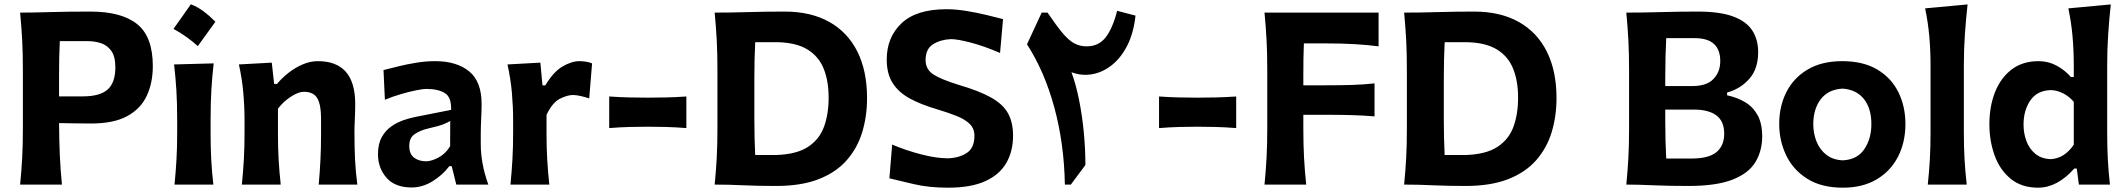

<svg xmlns="http://www.w3.org/2000/svg" viewBox="-20 -847 9752 881"><path d="M72.3 0Q78.6 -64 81.8 -123.8Q85 -183.6 85 -257.8V-524.9Q85 -601.1 81.8 -662.4Q78.6 -723.6 72.3 -789.1Q129.4 -789.1 210.4 -791.5Q291.5 -793.9 395 -793.9Q537.6 -793.9 609.4 -736.3Q681.2 -678.7 681.2 -543.5Q681.2 -466.8 653.3 -407.2Q625.5 -347.7 563.5 -314Q501.5 -280.3 398.4 -280.3Q364.3 -280.3 323.5 -281Q282.7 -281.7 251 -282.2Q251.5 -204.1 254.4 -136.5Q257.3 -68.8 264.2 0ZM254.4 -658.2Q252.4 -620.1 251.7 -581.3Q251 -542.5 251 -498.5V-404.8H360.8Q438.5 -404.8 473.9 -436.3Q509.3 -467.8 509.3 -538.1Q509.3 -588.4 490.2 -614.3Q471.2 -640.1 442.4 -649.2Q413.6 -658.2 383.8 -658.2Z M855.6 -827.3Q885.6 -816 913.8 -795.1Q942 -774.1 968.4 -747.3Q928.1 -690.9 887.8 -635.5Q863.1 -657.6 835.4 -677.4Q807.8 -697.3 776.1 -714.5Q796.5 -743.5 816.4 -771.4Q836.2 -799.4 855.6 -827.3ZM780.8 0Q786.6 -59.6 789.8 -115.2Q793 -170.9 793 -239.7V-294.4Q793 -375.5 789.3 -433.8Q785.6 -492.2 778.8 -551.3L960.4 -556.2Q953.6 -495.6 950 -436.3Q946.3 -377 946.3 -294.4V-239.7Q946.3 -170.9 949.2 -115.2Q952.1 -59.6 959 0Z M1089.8 0Q1095.7 -59.6 1098.9 -115.2Q1102.1 -170.9 1102.1 -239.7V-294.4Q1102.1 -356.9 1096.4 -421.4Q1090.8 -485.8 1076.2 -551.3L1227.1 -559.6L1237.8 -461.9H1251Q1273.4 -488.8 1303.7 -512.7Q1334 -536.6 1368.9 -551.5Q1403.8 -566.4 1438.5 -566.4Q1609.9 -566.4 1609.9 -370.1Q1609.9 -334.5 1608.2 -300.8Q1606.4 -267.1 1606.4 -239.7Q1606.4 -170.9 1609.1 -115.2Q1611.8 -59.6 1619.6 0H1442.4Q1447.8 -59.6 1450.4 -114.3Q1453.1 -168.9 1453.1 -231.4V-305.7Q1453.1 -366.2 1436 -396Q1418.9 -425.8 1374 -425.8Q1349.1 -425.8 1314 -402.8Q1278.8 -379.9 1255.4 -348.1V-231.4Q1255.4 -168.9 1258.5 -114.3Q1261.7 -59.6 1268.1 0Z M1869.1 13.2Q1792.5 13.2 1753.4 -31.5Q1714.4 -76.2 1714.4 -139.6Q1714.4 -186 1731.4 -217Q1748.5 -248 1775.4 -266.8Q1802.2 -285.6 1831.8 -295.7Q1861.3 -305.7 1886.2 -310.5L2049.8 -342.8Q2052.2 -400.9 2021.2 -419.9Q1990.2 -439 1936 -439Q1922.4 -439 1890.9 -432.9Q1859.4 -426.8 1820.8 -415.5Q1782.2 -404.3 1746.1 -389.2L1739.7 -525.4Q1766.6 -532.2 1805.7 -542Q1844.7 -551.8 1889.2 -559.1Q1933.6 -566.4 1976.6 -566.4Q2074.7 -566.4 2132.3 -520Q2189.9 -473.6 2189.9 -369.1Q2189.9 -342.3 2188 -304Q2186 -265.6 2186 -233.9V-184.6Q2186 -143.6 2194.1 -97.7Q2202.1 -51.8 2220.7 0H2073.7L2052.7 -84.5H2041.5Q2012.7 -45.4 1966.1 -16.1Q1919.4 13.2 1869.1 13.2ZM1934.6 -106.9Q1960 -106.9 1992.7 -124.5Q2025.4 -142.1 2045.4 -176.3L2045.9 -292Q2035.2 -285.2 2015.4 -277.1Q1995.6 -269 1944.3 -257.3Q1910.2 -249.5 1884 -232.4Q1857.9 -215.3 1857.9 -178.2Q1857.9 -139.6 1880.4 -123.3Q1902.8 -106.9 1934.6 -106.9Z M2322.3 0Q2328.1 -59.6 2331.3 -115.2Q2334.5 -170.9 2334.5 -239.7V-294.4Q2334.5 -356.9 2328.9 -421.4Q2323.2 -485.8 2308.6 -551.3L2459.5 -559.6L2469.2 -455.1H2481.9Q2520 -518.1 2561.5 -542.2Q2603 -566.4 2638.7 -566.4Q2651.4 -566.4 2667 -564.2Q2682.6 -562 2696.8 -556.2L2683.6 -395.5Q2664.6 -401.9 2644 -406.5Q2623.5 -411.1 2609.4 -411.1Q2583.5 -411.1 2549.3 -394Q2515.1 -377 2487.8 -320.3V-231.4Q2487.8 -168.9 2491 -114.3Q2494.1 -59.6 2500.5 0Z M2775.4 -259.3V-404.3Q2823.7 -400.9 2868.4 -399.9Q2913.1 -398.9 2952.1 -398.9Q2991.2 -398.9 3036.1 -399.9Q3081.1 -400.9 3129.4 -404.3V-259.3Q3081.1 -263.2 3036.1 -264.4Q2991.2 -265.6 2952.1 -265.6Q2913.1 -265.6 2868.4 -264.4Q2823.7 -263.2 2775.4 -259.3Z M3259.3 0Q3265.6 -64 3268.8 -123.8Q3272 -183.6 3272 -257.8V-524.9Q3272 -601.1 3268.8 -662.4Q3265.6 -723.6 3259.3 -789.1Q3332 -789.1 3413.6 -791.5Q3495.1 -793.9 3580.1 -793.9Q3700.2 -793.9 3784.9 -746.6Q3869.6 -699.2 3914.1 -610.4Q3958.5 -521.5 3958.5 -397Q3958.5 -313.5 3936.3 -240.5Q3914.1 -167.5 3865.2 -111.8Q3816.4 -56.2 3736.6 -24.9Q3656.7 6.3 3541.5 6.3Q3459 6.3 3392.3 3.2Q3325.7 0 3259.3 0ZM3445.3 -135.7H3541Q3634.8 -138.7 3687.3 -172.9Q3739.7 -207 3761 -265.4Q3782.2 -323.7 3782.2 -398.9Q3782.2 -475.1 3759.8 -531.2Q3737.3 -587.4 3686.5 -619.1Q3635.7 -650.9 3550.8 -653.3H3445.3Q3443.4 -614.7 3442.4 -575.2Q3441.4 -535.6 3441.4 -486.3V-297.9Q3441.4 -250.5 3442.4 -211.9Q3443.4 -173.3 3445.3 -135.7Z M4330.6 14.2Q4241.7 14.2 4173.8 -2Q4106 -18.1 4061 -28.8L4073.7 -183.6Q4137.2 -156.7 4206.8 -138.7Q4276.4 -120.6 4329.6 -120.6Q4380.4 -122.1 4415.8 -145Q4451.2 -168 4451.2 -224.1Q4451.2 -256.8 4430.2 -277.8Q4409.2 -298.8 4370.4 -314.5Q4331.5 -330.1 4277.8 -346.2Q4206.1 -367.2 4154.8 -395Q4103.5 -422.9 4076.2 -465.6Q4048.8 -508.3 4048.8 -573.7Q4048.8 -675.8 4116.7 -740.2Q4184.6 -804.7 4323.2 -804.7Q4366.7 -804.7 4415.5 -796.6Q4464.4 -788.6 4508.5 -777.8Q4552.7 -767.1 4582.5 -759.3L4568.8 -604Q4495.1 -635.7 4434.3 -651.6Q4373.5 -667.5 4343.3 -667.5Q4295.9 -665.5 4261.5 -644Q4227.1 -622.6 4227.1 -571.8Q4227.1 -528.3 4262.9 -505.4Q4298.8 -482.4 4377.9 -458Q4472.7 -430.2 4527.3 -399.7Q4582 -369.1 4605.2 -327.4Q4628.4 -285.6 4628.4 -224.1Q4628.4 -152.8 4597.4 -99.1Q4566.4 -45.4 4500.7 -15.6Q4435.1 14.2 4330.6 14.2Z M5106 -797.4 5190.4 -775.4Q5181.6 -695.3 5152.6 -638.2Q5123.5 -581.1 5081.3 -547.9Q5039.1 -514.6 4991 -506.3Q4942.9 -498 4896.5 -515.6Q4917 -460 4931.4 -388.2Q4945.8 -316.4 4953.1 -239.3Q4960.4 -162.1 4960.4 -89.8L4893.6 0H4866.2Q4862.8 -189.5 4817.6 -354.7Q4772.5 -520 4692.4 -643.6L4759.8 -789.1H4786.6Q4826.2 -731 4854.2 -697Q4882.3 -663.1 4908.2 -648.7Q4934.1 -634.3 4966.3 -634.3Q5021.5 -634.3 5053.7 -676Q5085.9 -717.8 5106 -797.4Z M5298.3 -259.3V-404.3Q5346.7 -400.9 5391.4 -399.9Q5436 -398.9 5475.1 -398.9Q5514.2 -398.9 5559.1 -399.9Q5604 -400.9 5652.3 -404.3V-259.3Q5604 -263.2 5559.1 -264.4Q5514.2 -265.6 5475.1 -265.6Q5436 -265.6 5391.4 -264.4Q5346.7 -263.2 5298.3 -259.3Z M5782.2 0Q5788.6 -64 5791.7 -123.8Q5794.9 -183.6 5794.9 -257.8V-524.9Q5794.9 -601.1 5791.7 -662.4Q5788.6 -723.6 5782.2 -789.1H6305.7V-634.3Q6253.9 -641.1 6194.8 -644.5Q6135.7 -647.9 6055.7 -647.9H5962.9Q5961.4 -612.3 5960.9 -575.9Q5960.4 -539.6 5960.4 -498.5V-455.6H6059.6Q6132.3 -455.6 6185.1 -457.3Q6237.8 -459 6287.1 -464.4V-313Q6234.9 -317.4 6182.4 -318.8Q6129.9 -320.3 6058.6 -320.3H5960.4V-257.8Q5960.4 -183.6 5963.6 -123.8Q5966.8 -64 5973.6 0Z M6422.9 0Q6429.2 -64 6432.4 -123.8Q6435.5 -183.6 6435.5 -257.8V-524.9Q6435.5 -601.1 6432.4 -662.4Q6429.2 -723.6 6422.9 -789.1Q6495.6 -789.1 6577.1 -791.5Q6658.7 -793.9 6743.7 -793.9Q6863.8 -793.9 6948.5 -746.6Q7033.2 -699.2 7077.6 -610.4Q7122.1 -521.5 7122.1 -397Q7122.1 -313.5 7099.9 -240.5Q7077.6 -167.5 7028.8 -111.8Q6980 -56.2 6900.1 -24.9Q6820.3 6.3 6705.1 6.3Q6622.6 6.3 6555.9 3.2Q6489.3 0 6422.9 0ZM6608.9 -135.7H6704.6Q6798.3 -138.7 6850.8 -172.9Q6903.3 -207 6924.6 -265.4Q6945.8 -323.7 6945.8 -398.9Q6945.8 -475.1 6923.3 -531.2Q6900.9 -587.4 6850.1 -619.1Q6799.3 -650.9 6714.4 -653.3H6608.9Q6606.9 -614.7 6606 -575.2Q6605 -535.6 6605 -486.3V-297.9Q6605 -250.5 6606 -211.9Q6606.9 -173.3 6608.9 -135.7Z M7726.6 6.3Q7638.2 6.3 7567.4 3.2Q7496.6 0 7442.4 0Q7448.7 -64 7451.9 -123.8Q7455.1 -183.6 7455.1 -257.8V-524.9Q7455.1 -601.1 7451.9 -662.4Q7448.7 -723.6 7442.4 -789.1Q7518.1 -789.1 7601.8 -791.5Q7685.5 -793.9 7769.5 -793.9Q7871.6 -793.9 7932.4 -771.5Q7993.2 -749 8020.3 -707.3Q8047.4 -665.5 8047.4 -607.4Q8047.4 -531.2 8006.6 -485.1Q7965.8 -439 7904.8 -422.4V-409.7Q7951.7 -399.9 7988 -377.9Q8024.4 -356 8045.2 -317.9Q8065.9 -279.8 8065.9 -220.7Q8065.9 -155.8 8035.4 -104.2Q8004.9 -52.7 7930.9 -23.2Q7856.9 6.3 7726.6 6.3ZM7621.1 -452.1H7746.1Q7811.5 -452.1 7842.5 -484.9Q7873.5 -517.6 7873.5 -566.4Q7873.5 -671.9 7756.8 -671.9H7625.5Q7623.5 -630.4 7622.3 -588.1Q7621.1 -545.9 7621.1 -492.7ZM7625.5 -119.6H7742.2Q7820.8 -119.6 7856.2 -149.2Q7891.6 -178.7 7891.6 -233.4Q7891.6 -291 7855.5 -317.6Q7819.3 -344.2 7752.4 -344.2H7621.1V-291Q7621.1 -239.3 7622.3 -199.2Q7623.5 -159.2 7625.5 -119.6Z M8436.5 14.2Q8337.4 14.2 8272.5 -26.9Q8207.5 -67.9 8175.8 -134.5Q8144 -201.2 8144 -277.8Q8144 -360.4 8177.5 -425.5Q8210.9 -490.7 8275.4 -528.6Q8339.8 -566.4 8433.1 -566.4Q8529.3 -566.4 8593.8 -528.1Q8658.2 -489.7 8690.7 -424.3Q8723.1 -358.9 8723.1 -277.8Q8723.1 -194.8 8689.5 -128.7Q8655.8 -62.5 8591.6 -24.2Q8527.3 14.2 8436.5 14.2ZM8435.5 -111.3Q8502 -114.3 8534.4 -162.4Q8566.9 -210.4 8566.9 -277.8Q8566.9 -349.1 8533 -392.3Q8499 -435.5 8435.5 -440.4Q8369.1 -437 8334.7 -391.8Q8300.3 -346.7 8300.3 -277.8Q8300.3 -234.4 8315.4 -197Q8330.6 -159.7 8360.6 -136.5Q8390.6 -113.3 8435.5 -111.3Z M8825.7 0Q8832 -59.6 8835.2 -115.2Q8838.4 -170.9 8838.4 -239.7V-546.4Q8838.4 -614.3 8832.8 -679Q8827.1 -743.7 8813.5 -808.6L9008.3 -826.7Q9001 -760.7 8996.1 -691.4Q8991.2 -622.1 8991.2 -546.4V-239.7Q8991.2 -170.9 8994.4 -115.2Q8997.6 -59.6 9004.4 0Z M9332 14.2Q9256.3 14.2 9206.5 -26.4Q9156.7 -66.9 9132.6 -133.3Q9108.4 -199.7 9108.4 -276.9Q9108.4 -358.9 9134.3 -424.3Q9160.2 -489.7 9210.4 -528.1Q9260.7 -566.4 9334 -566.4Q9378.9 -566.4 9416.7 -545.9Q9454.6 -525.4 9482.4 -493.7H9495.6V-546.4Q9495.6 -614.3 9490 -679Q9484.4 -743.7 9470.7 -808.6L9665.5 -826.7Q9658.2 -760.7 9653.6 -691.4Q9648.9 -622.1 9648.9 -546.4V-239.7Q9648.9 -170.9 9651.9 -115.2Q9654.8 -59.6 9661.6 0H9519L9509.3 -73.7H9498Q9419.9 14.2 9332 14.2ZM9389.2 -116.7Q9452.6 -119.6 9495.6 -183.1V-379.9Q9473.1 -405.8 9445.3 -419.4Q9417.5 -433.1 9390.1 -433.6Q9327.1 -431.6 9296.1 -386Q9265.1 -340.3 9265.1 -275.4Q9265.1 -234.9 9278.6 -199.2Q9292 -163.6 9319.3 -141.1Q9346.7 -118.7 9389.2 -116.7Z"/></svg>

Font: Pinar-DS2-FD Bold
Style: Regular
Weight: 700
Designer: Amin Abedi
Version: Version 3.000